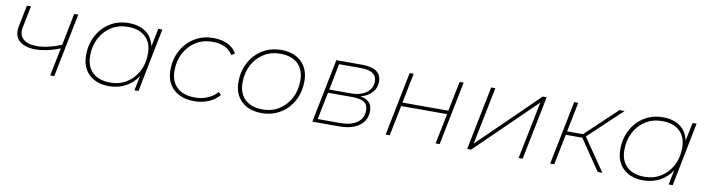

<svg xmlns="http://www.w3.org/2000/svg" viewBox="-26 -1030 5672 1540"><g transform="rotate(10 2810.0 -260.0)"><path d="M385 0 431 -228Q376 -206 325 -195.5Q274 -185 232 -185Q145 -185 99 -225.5Q53 -266 69 -346L104 -519H137L102 -344Q89 -280 126 -246.5Q163 -213 236 -213Q323 -213 437 -258L489 -519H522L418 0Z M863 3Q761 3 700.5 -54Q640 -111 640 -210Q640 -299 678 -370Q716 -441 782 -482Q848 -523 934 -523Q1021 -523 1075 -482.5Q1129 -442 1144 -370L1174 -519H1207L1104 0H1071L1095 -119Q1058 -62 998 -29.5Q938 3 863 3ZM869 -27Q943 -27 1001.5 -63.5Q1060 -100 1093.5 -163.5Q1127 -227 1127 -308Q1127 -396 1075.5 -444Q1024 -492 932 -492Q857 -492 798.5 -455.5Q740 -419 706.5 -355.5Q673 -292 673 -211Q673 -124 724.5 -75.5Q776 -27 869 -27Z M1557 3Q1450 3 1388.5 -54.5Q1327 -112 1327 -210Q1327 -300 1365.5 -370.5Q1404 -441 1470.5 -482Q1537 -523 1623 -523Q1690 -523 1739 -499.5Q1788 -476 1814 -431L1788 -413Q1738 -492 1621 -492Q1546 -492 1487 -455.5Q1428 -419 1394 -355.5Q1360 -292 1360 -211Q1360 -124 1412 -75.5Q1464 -27 1560 -27Q1614 -27 1661 -47Q1708 -67 1739 -104L1761 -84Q1728 -42 1673.5 -19.5Q1619 3 1557 3Z M2106 3Q2003 3 1942 -54.5Q1881 -112 1881 -210Q1881 -299 1919 -370Q1957 -441 2023.5 -482Q2090 -523 2176 -523Q2280 -523 2340.5 -465Q2401 -407 2401 -309Q2401 -219 2363 -148.5Q2325 -78 2258.5 -37.5Q2192 3 2106 3ZM2110 -27Q2184 -27 2242.5 -63.5Q2301 -100 2334.5 -163.5Q2368 -227 2368 -308Q2368 -396 2316.5 -444Q2265 -492 2173 -492Q2098 -492 2039.5 -455.5Q1981 -419 1947.5 -355.5Q1914 -292 1914 -211Q1914 -124 1965.5 -75.5Q2017 -27 2110 -27Z M2520 0 2624 -519H2833Q2991 -519 2991 -408Q2991 -355 2956.5 -318Q2922 -281 2864 -267Q2914 -259 2937.5 -233.5Q2961 -208 2961 -163Q2961 -87 2901.5 -43.5Q2842 0 2737 0ZM2559 -28H2741Q2830 -28 2879.5 -63.5Q2929 -99 2929 -162Q2929 -209 2898.5 -229.5Q2868 -250 2797 -250H2603ZM2609 -277H2785Q2863 -277 2910.5 -312Q2958 -347 2958 -404Q2958 -491 2829 -491H2651Z M3117 0 3221 -519H3254L3205 -276H3579L3628 -519H3661L3557 0H3524L3574 -247H3200L3150 0Z M3781 0 3885 -519H3919L3825 -51L4305 -519H4337L4233 0H4200L4294 -468L3813 0Z M4844 0 4675 -249H4540L4490 0H4457L4561 -519H4594L4546 -278H4675L4930 -519H4972L4701 -264L4882 0Z M5214 3Q5112 3 5051.5 -54Q4991 -111 4991 -210Q4991 -299 5029 -370Q5067 -441 5133 -482Q5199 -523 5285 -523Q5372 -523 5426 -482.5Q5480 -442 5495 -370L5525 -519H5558L5455 0H5422L5446 -119Q5409 -62 5349 -29.5Q5289 3 5214 3ZM5220 -27Q5294 -27 5352.5 -63.5Q5411 -100 5444.5 -163.5Q5478 -227 5478 -308Q5478 -396 5426.5 -444Q5375 -492 5283 -492Q5208 -492 5149.5 -455.5Q5091 -419 5057.5 -355.5Q5024 -292 5024 -211Q5024 -124 5075.5 -75.5Q5127 -27 5220 -27Z"/></g></svg>

Font: Montserrat ExtraLight
Style: Italic
Weight: 200
Italic angle: -11.3°
Designer: Julieta Ulanovsky
Foundry: Julieta Ulanovsky
Version: Version 9.000; ttfautohint (v1.8.4.7-5d5b)